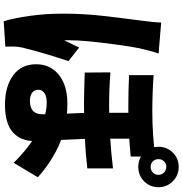

<svg xmlns="http://www.w3.org/2000/svg" viewBox="6 -922 988 1040"><g transform="rotate(90 500.0 -402.0)"><path d="M731 -436Q731 -374 738 -239Q744 -137 744 -94Q744 -20 696.5 22.5Q649 65 547 65Q449 65 388.5 21Q328 -23 328 -104Q328 -180 385 -226.5Q442 -273 541 -273Q685 -273 802 -210Q880 -168 940 -113L862 18Q782 -63 696.5 -112Q611 -161 536 -161Q502 -161 484 -148.5Q466 -136 466 -115Q466 -94 482.5 -82Q499 -70 526 -70Q599 -70 599 -138Q599 -176 598 -206.5Q597 -237 596 -260Q591 -347 591 -432V-673H731ZM558 -499Q714 -499 892 -520V-381Q741 -363 546 -363Q491 -363 373 -367L372 -506Q463 -499 558 -499ZM582 -733Q710 -733 828 -749V-616Q700 -603 564 -603Q474 -603 387 -607V-740Q488 -733 582 -733ZM242 -665Q234 -630 221 -535Q198 -365 198 -283V-270Q198 -258 199 -256Q209 -280 220 -300Q232 -324 237 -337L311 -279Q265 -140 238 -30Q232 -4 232 17V38Q232 54 233 63L95 72Q78 16 66 -69Q54 -154 54 -249Q54 -356 64.5 -452Q75 -548 91 -668Q101 -740 102 -781L270 -767Q257 -732 242 -665ZM884 -724Q902 -724 914.5 -736Q927 -748 927 -766Q927 -784 914.5 -796.5Q902 -809 884 -809Q866 -809 854 -796.5Q842 -784 842 -766Q842 -748 854 -736Q866 -724 884 -724ZM884 -876Q930 -876 962 -844Q994 -812 994 -766Q994 -720 962 -688.5Q930 -657 884 -657Q838 -657 806.5 -688.5Q775 -720 775 -766Q775 -812 806.5 -844Q838 -876 884 -876Z"/></g></svg>

Font: Merged Yaku Han JP Black
Style: Regular
Weight: 900
Designer: Ryoko NISHIZUKA 西塚涼子 (kana, bopomofo & ideographs); Paul D. Hunt (Latin, Greek & Cyrillic); Sandoll Communications 산돌커뮤니
Foundry: Adobe
Version: Version 2.004